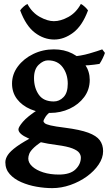

<svg xmlns="http://www.w3.org/2000/svg" viewBox="-20 -721 557 981"><path d="M506.8 51.3Q506.8 85.9 484.1 119.6Q461.4 153.3 423.6 180.7Q385.7 208 339.6 224.1Q293.5 240.2 246.6 240.2Q208 240.2 166.5 232.9Q125 225.6 88.6 209.7Q52.2 193.8 29.8 168.7Q7.3 143.6 7.3 107.9Q7.3 90.3 19.8 71Q32.2 51.8 65.9 27.3Q99.6 2.9 163.1 -29.8Q163.1 -29.8 176.8 -28.8Q190.4 -27.8 204.8 -24.7Q219.2 -21.5 220.7 -14.6Q175.3 12.7 155 31.7Q134.8 50.8 129.6 64.5Q124.5 78.1 124.5 88.9Q124.5 110.8 145 129.6Q165.5 148.4 200.9 159.7Q236.3 170.9 280.8 170.9Q338.4 170.9 365.7 144.5Q393.1 118.2 393.1 84Q393.1 71.3 384.3 59.3Q375.5 47.4 349.4 37.1Q323.2 26.9 271.5 20Q175.3 7.8 124.8 -14.4Q74.2 -36.6 74.2 -60.1Q74.2 -71.8 97.2 -98.9Q120.1 -126 176.8 -162.6L264.6 -170.9Q223.1 -141.6 212.6 -124.3Q202.1 -106.9 202.1 -103Q202.1 -97.2 208.5 -91.6Q214.8 -85.9 238 -80.3Q261.2 -74.7 312.5 -68.4Q388.7 -58.6 430.9 -43Q473.1 -27.3 490 -4.2Q506.8 19 506.8 51.3ZM516.1 -450.7Q512.7 -439.5 504.6 -422.9Q496.6 -406.2 488.3 -394.5Q461.9 -390.1 432.9 -387.7Q403.8 -385.3 362.3 -386.7L343.3 -431.6Q393.6 -435.1 436.8 -447.8Q480 -460.4 502.4 -468.8ZM438.5 -313Q438.5 -263.2 410.2 -225.1Q381.8 -187 335.7 -165.5Q289.6 -144 235.8 -144Q180.7 -144 136.7 -162.6Q92.8 -181.2 67.1 -214.8Q41.5 -248.5 41.5 -293.9Q41.5 -341.8 71.3 -381.6Q101.1 -421.4 149.9 -445.1Q198.7 -468.8 255.4 -468.8Q308.1 -468.8 349.6 -447.5Q391.1 -426.3 414.8 -390.9Q438.5 -355.5 438.5 -313ZM326.2 -293Q326.2 -342.3 300.3 -377.4Q274.4 -412.6 225.1 -412.6Q201.2 -412.6 177.5 -389.9Q153.8 -367.2 153.8 -321.8Q153.8 -272.5 178 -237.5Q202.1 -202.6 254.9 -202.6Q283.2 -202.6 304.7 -224.9Q326.2 -247.1 326.2 -293ZM429.7 -668Q400.4 -588.9 353.8 -554Q307.1 -519 257.3 -519Q204.1 -519 158.2 -554Q112.3 -588.9 83 -668Q88.9 -676.8 100.3 -687Q111.8 -697.3 120.1 -700.7Q144 -656.2 183.6 -634.5Q223.1 -612.8 255.4 -612.8Q290 -612.8 329.3 -634.3Q368.7 -655.8 393.1 -700.7Q401.4 -697.3 412.6 -687Q423.8 -676.8 429.7 -668Z"/></svg>

Font: Gentium Plus
Style: Bold
Weight: 700
Designer: Victor Gaultney, Annie Olsen, Iska Routamaa, Becca Hirsbrunner
Foundry: SIL International
Version: Version 6.101